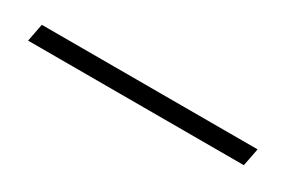

<svg xmlns="http://www.w3.org/2000/svg" viewBox="-3 -53 506 336"><g transform="rotate(30 250.0 115.0)"><path d="M25 133 32 97H468L461 133Z"/></g></svg>

Font: Spectral SemiBold
Style: Italic
Weight: 600
Italic angle: -10°
Designer: Jean-Baptiste Levee
Foundry: Production Type
Version: Version 2.001